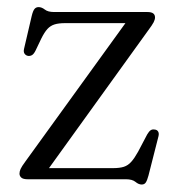

<svg xmlns="http://www.w3.org/2000/svg" viewBox="-20 -492 482 527"><path d="M386 -407.5 104 -16 89.5 -30.5H290Q308.5 -30.5 320 -34.2Q331.5 -38 340.2 -47.8Q349 -57.5 359 -75.5L384 -123Q389 -131.5 393.5 -134.5Q398 -137.5 404 -136.5Q411 -136 414 -131Q417 -126 415 -118L387.5 -10Q384 3 380.2 8.8Q376.5 14.5 369 14.5Q360.5 14.5 351.8 7.2Q343 0 325.5 0H56Q43.5 0 38.5 -4.5Q33.5 -9 33.5 -15.5Q33.5 -21.5 36.5 -28.2Q39.5 -35 49.5 -48.5L331.5 -438.5L341 -428.5H159Q141 -428.5 129.8 -425Q118.5 -421.5 110.2 -412.5Q102 -403.5 93.5 -386.5L77.5 -353Q73 -344 68.2 -341Q63.5 -338 57.5 -338.5Q51 -339.5 47.5 -344.5Q44 -349.5 46 -358L67 -448Q70.5 -462.5 74.8 -467.5Q79 -472.5 86 -472.5Q94.5 -472.5 103 -465.8Q111.5 -459 128.5 -459H384.5Q395.5 -459 400.5 -455.2Q405.5 -451.5 405.5 -444Q405.5 -438.5 401.8 -431Q398 -423.5 386 -407.5Z"/></svg>

Font: Fraunces 48pt Soft Wonky Light
Style: Regular
Weight: 300
Version: Version 1.000;[b76b70a41]